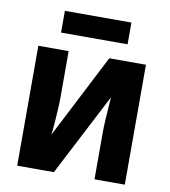

<svg xmlns="http://www.w3.org/2000/svg" viewBox="-81 -791 762 861"><g transform="rotate(10 300.0 -360.5)"><path d="M55 0V-546H193V-327Q193 -311 191.5 -286.5Q190 -262 188.5 -237Q187 -212 185 -192Q183 -172 182 -164L378 -546H545V0H407V-214Q407 -239 409 -271Q411 -303 413 -332Q415 -361 416 -375L222 0ZM145 -622V-721H448V-622Z"/></g></svg>

Font: Noto Sans Mono
Style: Bold
Weight: 700
Designer: Monotype Design Team
Foundry: Monotype Imaging Inc.
Version: Version 2.014